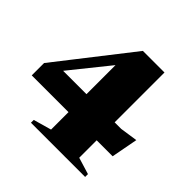

<svg xmlns="http://www.w3.org/2000/svg" viewBox="-173 -848 1012 1012"><g transform="rotate(45 333.0 -342.5)"><path d="M501 -685V-49.5L594.5 -21V0H190.5V-21L291 -49.5V-574.5L352.5 -606.5L81.5 -269.5L78 -313.5H550L648 -328L620 -179.5H17V-271.5L340 -685Z"/></g></svg>

Font: Newsreader 36pt ExtraBold
Style: Regular
Weight: 800
Designer: Hugues Gentile
Foundry: Production Type
Version: Version 1.003